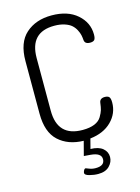

<svg xmlns="http://www.w3.org/2000/svg" viewBox="-137 -807 798 1093"><g transform="rotate(-15 261.5 -260.5)"><path d="M68 -208V-518Q68 -627 126.5 -679Q185 -731 278 -731Q373 -731 428.5 -682.5Q484 -634 484 -564Q484 -540 476.5 -532Q469 -524 451 -524Q420 -524 418 -549Q417 -564 414 -578Q411 -592 402 -609.5Q393 -627 378.5 -640Q364 -653 338 -661.5Q312 -670 278 -670Q134 -670 134 -518V-208Q134 -55 282 -55Q324 -55 352 -66.5Q380 -78 393 -100Q406 -122 410.5 -137.5Q415 -153 418 -178Q421 -204 451 -204Q469 -204 476.5 -195.5Q484 -187 484 -163Q484 -99 437.5 -52.5Q391 -6 311 3L296 61Q344 62 368 82.5Q392 103 392 133Q392 163 369 186.5Q346 210 303 210Q278 210 251.5 203Q225 196 225 184Q225 178 229.5 169Q234 160 241 160Q242 160 259.5 167Q277 174 297 174Q350 174 350 135Q350 98 287 93L249 90L271 6Q180 4 124 -47.5Q68 -99 68 -208Z"/></g></svg>

Font: Terminal Dosis
Style: Regular
Weight: 400
Designer: Edgar Tolentino, Pablo Impallari, Igino Marini
Foundry: Edgar Tolentino, Pablo Impallari, Igino Marini
Version: Version 1.007